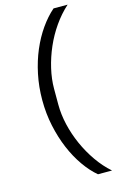

<svg xmlns="http://www.w3.org/2000/svg" viewBox="-135 -813 610 1003"><g transform="rotate(-15 170.0 -311.5)"><path d="M83 -312Q83 -384 97 -451Q111 -518 135.5 -575.5Q160 -633 193 -680Q226 -727 264 -760H340Q298 -722 264.5 -674Q231 -626 207.5 -572Q184 -518 171 -462Q158 -406 158 -354V-268Q158 -215 171 -159Q184 -103 208 -49Q232 5 265.5 53Q299 101 340 137H264Q227 106 194 59Q161 12 136.5 -46Q112 -104 97.5 -171.5Q83 -239 83 -312Z"/></g></svg>

Font: IBM Plex Sans
Style: Regular
Weight: 400
Designer: Mike Abbink, Paul van der Laan, Pieter van Rosmalen
Foundry: Bold Monday
Version: Version 3.005